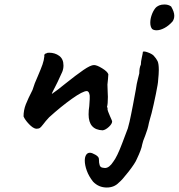

<svg xmlns="http://www.w3.org/2000/svg" viewBox="-20 -605 797 856"><path d="M650 -504Q650 -520 656 -537.5Q662 -555 672 -568Q686 -585 713 -585Q731 -585 743 -576Q757 -552 757 -535Q757 -520 749 -509Q732 -490 713 -480Q694 -470 678 -470Q665 -470 658 -476Q650 -486 650 -504ZM456 231Q420 231 395 205Q376 181 367 156Q358 131 358 111Q358 95 364 85.5Q370 76 381 76Q390 76 405.5 85Q421 94 421 104Q421 122 424.5 132Q428 142 440 143Q443 144 448 144Q467 144 485 116Q502 94 524.5 34.5Q547 -25 550 -33Q558 -61 564.5 -95Q571 -129 573 -138L586 -208Q589 -231 594.5 -252Q600 -273 601 -278Q601 -303 608 -317Q608 -330 612.5 -349.5Q617 -369 617 -374Q621 -378 639 -371.5Q657 -365 665 -357Q677 -344 682.5 -332.5Q688 -321 688 -293Q688 -276 685 -247Q685 -235 675 -186Q665 -137 656 -101Q651 -82 649 -76Q643 -55 641 -43Q640 -35 628 -2Q616 27 614 39Q611 60 590 104Q583 122 553.5 160Q524 198 510 209Q489 231 456 231ZM375 -95Q375 -114 378 -132Q380 -154 380 -163V-168V-179Q377 -199 367 -199Q349 -199 300.5 -164.5Q252 -130 199 -82Q183 -65 172 -50Q162 -37 157 -34Q152 -31 141 -31Q127 -33 109 -52Q91 -71 85 -86Q85 -114 95 -139.5Q105 -165 125 -204Q134 -234 148 -264Q163 -299 169.5 -317.5Q176 -336 178 -356Q178 -357 177.5 -357Q177 -357 177 -357Q177 -361 180 -364Q183 -367 187 -367Q189 -370 199 -370Q225 -370 244 -356Q263 -342 263 -313Q263 -298 257.5 -284.5Q252 -271 237 -240L226 -218Q223 -212 217 -200.5Q211 -189 211 -186Q236 -203 270 -231Q320 -271 352 -293Q384 -315 399 -315Q412 -315 435.5 -300.5Q459 -286 463 -274Q463 -267 461.5 -253Q460 -239 459 -228L460 -197Q461 -189 461 -173Q461 -141 457 -128Q458 -127 459 -125Q460 -123 460 -122L459 -120Q460 -110 470 -88Q480 -66 480 -64Q480 -53 465.5 -39.5Q451 -26 438 -24Q375 -26 375 -95Z"/></svg>

Font: Caveat
Style: Bold
Weight: 700
Designer: Pablo Impallari
Foundry: Pablo Impallari
Version: Version 1.500; ttfautohint (v1.6)